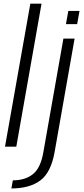

<svg xmlns="http://www.w3.org/2000/svg" viewBox="-20 -805 460 1054"><path d="M7.5 0H69.5L208 -785H146.5ZM42.5 229.5Q141.5 229.5 200.8 186Q260 142.5 280 28.5L389.5 -593H328L218 30.5Q203 117.5 160.5 151.2Q118 185 50.5 185ZM355 -745 342 -672.5H403.5L416.5 -745Z"/></svg>

Font: Anybody Thin Light
Style: Italic
Weight: 300
Italic angle: -10°
Version: Version 1.113;gftools[0.9.25]